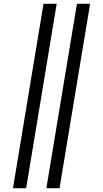

<svg xmlns="http://www.w3.org/2000/svg" viewBox="-20 -843 540 1006"><path d="M223 143 383 -823H452L292 143ZM48 143 208 -823H277L117 143Z"/></svg>

Font: Iosevka Fixed
Style: Italic
Weight: 400
Italic angle: -9°
Monospace: yes
Designer: Belleve Invis
Foundry: Belleve Invis
Version: Version 33.2.4